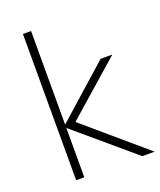

<svg xmlns="http://www.w3.org/2000/svg" viewBox="-137 -822 757 908"><g transform="rotate(-20 241.5 -368.0)"><path d="M483 0H421L129 -248V0H88V-736H129V-265L393 -500H452L179 -260Z"/></g></svg>

Font: MuliDisplayVN ExtraLight
Style: Regular
Weight: 200
Designer: Vernon Adams
Foundry: Vernon Adams
Version: Version 2.100